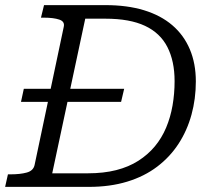

<svg xmlns="http://www.w3.org/2000/svg" viewBox="-39 -730 827 750"><path d="M43 -332 54 -383H446L434 -332ZM133 -710H373Q458 -710 523.5 -690Q589 -670 634 -631.5Q679 -593 702.5 -537.5Q726 -482 726 -412Q726 -344 709 -282Q692 -220 658.5 -168.5Q625 -117 575 -79Q525 -41 458 -20.5Q391 0 308 0H-19L-8 -49H3Q40 -49 65.5 -56Q91 -63 96 -85L210 -625Q215 -646 192.5 -653.5Q170 -661 133 -661H121ZM373 -657H294L165 -53H304Q366 -53 415 -65.5Q464 -78 501.5 -102Q539 -126 566 -158.5Q593 -191 610 -231.5Q627 -272 635 -318Q643 -364 643 -413Q643 -491 615 -546Q587 -601 527.5 -629Q468 -657 373 -657Z"/></svg>

Font: Roboto Serif 20pt Light
Style: Italic
Weight: 300
Italic angle: -10°
Version: Version 1.007